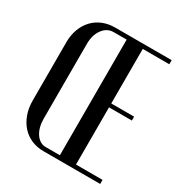

<svg xmlns="http://www.w3.org/2000/svg" viewBox="-165 -819 887 939"><g transform="rotate(30 279.0 -349.5)"><path d="M44 -517Q44 -558 56.5 -591.5Q69 -625 91.5 -649Q114 -673 145.5 -686Q177 -699 215 -699H534V-676H384V-368H513V-346H384V-23H534V0H214Q176 0 145 -13.5Q114 -27 91.5 -52Q69 -77 56.5 -112Q44 -147 44 -189ZM135 -560V-139Q135 -88 157 -55.5Q179 -23 214 -23H293V-676H220Q183 -676 159 -643.5Q135 -611 135 -560Z"/></g></svg>

Font: Moniqa SemBd Heading
Style: Regular
Weight: 600
Designer: Rajesh Rajput
Foundry: Rajesh Rajput
Version: Version 1.000